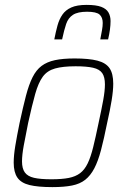

<svg xmlns="http://www.w3.org/2000/svg" viewBox="-20 -757 518 785"><path d="M194 8Q135 8 100.5 -0.5Q66 -9 51 -31Q36 -53 36 -92Q36 -121 42.5 -160.5Q49 -200 60 -254Q74 -319 86 -365Q98 -411 113 -441Q128 -471 150 -487.5Q172 -504 204.5 -511Q237 -518 285 -518Q344 -518 378.5 -509Q413 -500 428 -478Q443 -456 443 -415Q443 -387 436.5 -347Q430 -307 418 -254Q405 -189 393 -143.5Q381 -98 365.5 -68.5Q350 -39 328.5 -22Q307 -5 274.5 1.5Q242 8 194 8ZM190 -24Q233 -24 261 -29.5Q289 -35 307.5 -49Q326 -63 338.5 -89Q351 -115 361 -155.5Q371 -196 383 -254Q395 -309 402 -347.5Q409 -386 409 -412Q409 -442 398 -458Q387 -474 360.5 -480Q334 -486 289 -486Q237 -486 205 -477Q173 -468 155 -443.5Q137 -419 124 -373Q111 -327 95 -254Q84 -200 77 -161.5Q70 -123 70 -97Q70 -68 81.5 -52Q93 -36 119 -30Q145 -24 190 -24ZM202 -596Q208 -627 215 -652.5Q222 -678 235 -697Q248 -716 271.5 -726.5Q295 -737 334 -737Q373 -737 394 -729Q415 -721 423.5 -706Q432 -691 432 -671Q432 -655 429.5 -636Q427 -617 422 -596H390Q394 -617 397 -633.5Q400 -650 400 -663Q400 -686 387 -697.5Q374 -709 336 -709Q298 -709 278.5 -696.5Q259 -684 250.5 -659Q242 -634 234 -596Z"/></svg>

Font: Saira SemiCondensed Thin
Style: Italic
Weight: 250
Width: 4
Italic angle: -12°
Designer: Hector Gatti with collaboration of the Omnibus-Type team
Foundry: Omnibus-Type
Version: Version 1.101